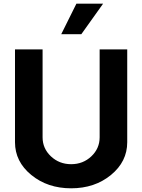

<svg xmlns="http://www.w3.org/2000/svg" viewBox="-20 -1020 778 1050"><path d="M397.9 -1000H543.9L424.8 -833H314.9ZM62 -242.2V-750H212.9V-269Q212.9 -208 258.5 -165Q304.2 -122.1 369.1 -122.1Q434.1 -122.1 479.5 -165Q524.9 -208 524.9 -269V-750H675.8V-242.2Q675.8 -136.2 586.9 -63.2Q498 9.8 369.1 9.8Q240.2 9.8 151.1 -63.2Q62 -136.2 62 -242.2Z"/></svg>

Font: Oakes Grotesk
Style: Bold
Weight: 700
Designer: Samuel Oakes
Foundry: Samuel Oakes
Version: Version 1.0 | wf-rip DC20170320